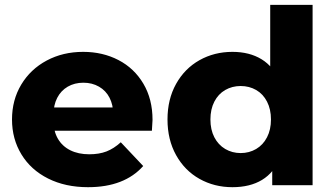

<svg xmlns="http://www.w3.org/2000/svg" viewBox="-20 -762 1373 790"><path d="M29.4 -270.4Q29.4 -350.7 67.5 -414.1Q105.6 -477.4 172.3 -513Q239 -548.6 322.1 -548.6Q402.4 -548.6 467.4 -514.9Q532.3 -481.2 569.9 -417.7Q607.6 -354.1 607.6 -268.7Q607.1 -258.3 605 -224.1H172V-319.8H512.6L445.8 -292.1Q445.8 -330.2 430.8 -359.7Q415.8 -389.1 387.4 -405.4Q359.1 -421.7 323.2 -421.7Q286.8 -421.7 258.7 -405.4Q230.7 -389.1 215.4 -359.4Q200.2 -329.8 200.2 -290.8V-263.9Q200.2 -222.2 218.2 -191.2Q236.2 -160.2 269.3 -143.7Q302.4 -127.2 347.4 -127.2Q387.9 -127.2 418.2 -138.9Q448.4 -150.6 477 -176.6L569.2 -78.9Q531 -35.8 474.2 -13.8Q417.4 8.2 342.2 8.2Q249 8.2 178 -27.4Q107 -63 68.2 -126.7Q29.4 -190.3 29.4 -270.4Z M669.2 -270.4Q669.2 -353.7 704.5 -416.8Q739.8 -480 800.7 -514.3Q861.7 -548.6 936.3 -548.6Q1006.3 -548.6 1056 -518.3Q1105.7 -488 1131.9 -425.9Q1158.1 -363.9 1158.1 -270.2Q1158.1 -174.9 1132.9 -113.3Q1107.8 -51.8 1058.2 -21.8Q1008.7 8.2 936.3 8.2Q861.7 8.2 800.7 -26.1Q739.8 -60.3 704.5 -123.8Q669.2 -187.2 669.2 -270.4ZM1094.9 -270.4Q1094.9 -312.4 1078.7 -343.8Q1062.6 -375.2 1034 -391.7Q1005.4 -408.1 970.3 -408.1Q935.3 -408.1 906.7 -391.7Q878.1 -375.2 861.9 -343.8Q845.8 -312.4 845.8 -270.4Q845.8 -228.4 861.9 -197.2Q878.1 -165.9 906.7 -149Q935.3 -132.2 970.3 -132.2Q1005.4 -132.2 1034 -149Q1062.6 -165.9 1078.7 -197.2Q1094.9 -228.4 1094.9 -270.4ZM1100.1 -100.7 1101.8 -270.9 1091.8 -441.1V-742H1266.2V0H1100.1Z"/></svg>

Font: iiserrat Thin
Style: Regular
Weight: 100
Designer: Akira Ohta
Foundry: Akira Ohta
Version: Version 1.200;Glyphs 3.3.1 (3343)